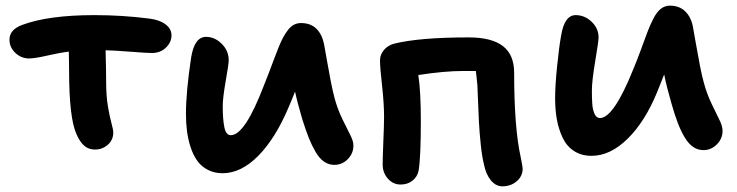

<svg xmlns="http://www.w3.org/2000/svg" viewBox="-20 -595 2584 673"><path d="M313 -70.8Q290.5 -70.8 275.1 -84.2Q259.8 -97.7 248 -125Q222.2 -181.6 222.2 -348.1Q222.2 -361.3 221.7 -383.3Q221.2 -405.3 221.2 -414.1Q189.5 -410.2 145.5 -400.1Q101.6 -390.1 82 -390.1Q54.2 -390.1 33.7 -409.7Q13.2 -429.2 13.2 -456.1Q13.2 -491.2 58.1 -507.8Q149.9 -542 311 -542Q409.7 -542 503.9 -529.8Q539.1 -525.4 560.1 -509.8Q581.1 -494.1 581.1 -471.2Q581.1 -446.8 561.5 -428Q542 -409.2 512.2 -409.2Q495.6 -409.2 439 -413.6Q382.3 -418 350.1 -418.9Q352.1 -344.7 352.1 -305.2Q352.1 -259.3 358.2 -222.7Q364.3 -186 370.6 -163.6Q377 -141.1 377 -129.9Q377 -104.5 357.9 -87.6Q338.9 -70.8 313 -70.8Z M759.8 12.2Q731 12.2 708.3 0.2Q685.5 -11.7 671.4 -31.5Q657.2 -51.3 648.2 -78.9Q639.2 -106.4 635.5 -135Q631.8 -163.6 631.8 -195.8Q631.8 -272.5 649.9 -393.1Q661.6 -465.8 702.1 -465.8Q732.9 -465.8 757.3 -441.4Q781.7 -417 781.7 -383.8Q781.7 -371.1 771.2 -311.3Q760.7 -251.5 760.7 -222.2Q760.7 -177.2 766.4 -149.2Q772 -121.1 789.1 -121.1Q838.4 -121.1 904.8 -294.9Q913.6 -315.9 923.8 -343.3Q934.1 -370.6 941.2 -389.6Q948.2 -408.7 956.8 -429.7Q965.3 -450.7 972.9 -464.6Q980.5 -478.5 990 -490.7Q999.5 -502.9 1010.7 -508.5Q1022 -514.2 1035.2 -514.2Q1068.8 -514.2 1088.9 -494.4Q1108.9 -474.6 1115.7 -440.9Q1118.7 -425.8 1125.7 -385Q1132.8 -344.2 1139.6 -309.3Q1146.5 -274.4 1152.8 -251Q1163.6 -210.9 1180.7 -176.3Q1197.8 -141.6 1208.3 -120.8Q1218.8 -100.1 1218.8 -85Q1218.8 -57.1 1199 -37.1Q1179.2 -17.1 1151.9 -17.1Q1132.3 -17.1 1116 -28.3Q1099.6 -39.6 1086.2 -62.5Q1072.8 -85.4 1062.5 -111.3Q1052.2 -137.2 1040 -175.8Q1022.5 -234.4 1014.2 -273.9Q1003.9 -247.1 990.7 -216.8Q945.3 -109.9 885.3 -48.8Q825.2 12.2 759.8 12.2Z M1741.2 58.1Q1717.8 58.1 1700.4 36.9Q1683.1 15.6 1676.3 -19Q1669.4 -46.4 1665 -89.6Q1660.6 -132.8 1658.9 -165Q1657.2 -197.3 1655.5 -242.4Q1653.8 -287.6 1653.3 -296.9Q1649.4 -337.4 1647.9 -346.2H1603Q1538.1 -346.2 1446.3 -332Q1455.1 -274.9 1455.1 -170.9Q1455.1 -43 1447.3 2.9Q1442.9 24.9 1425.8 38.3Q1408.7 51.8 1384.3 51.8Q1357.9 51.8 1339.6 31.2Q1321.3 10.7 1321.3 -19Q1321.3 -39.6 1323.7 -99.1Q1326.2 -158.7 1326.2 -185.1Q1326.2 -232.9 1319.1 -295.7Q1312 -358.4 1312 -383.8Q1312 -403.3 1325.7 -419.7Q1339.4 -436 1361.3 -441.9Q1449.7 -463.9 1623 -463.9Q1703.1 -463.9 1742.7 -433.6Q1782.2 -403.3 1782.2 -339.8Q1782.2 -147 1805.2 -43.9Q1812 -10.7 1812 -3.9Q1812 22.5 1791.3 40.3Q1770.5 58.1 1741.2 58.1Z M2053.7 -48.8Q2017.6 -48.8 1991.7 -65.9Q1965.8 -83 1951.9 -112.8Q1938 -142.6 1931.9 -176.5Q1925.8 -210.4 1925.8 -251Q1925.8 -295.4 1932.9 -364Q1939.9 -432.6 1946.8 -470.2Q1958.5 -542 1998 -542Q2029.3 -542 2053.7 -518.8Q2078.1 -495.6 2078.1 -463.9Q2078.1 -450.2 2066.4 -380.9Q2054.7 -311.5 2054.7 -277.8Q2054.7 -264.2 2054.9 -254.9Q2055.2 -245.6 2055.9 -233.2Q2056.6 -220.7 2058.6 -212.4Q2060.5 -204.1 2063.7 -196.5Q2066.9 -189 2071.8 -185.1Q2076.7 -181.2 2083 -181.2Q2130.9 -181.2 2199.7 -352.1Q2211.4 -379.9 2225.8 -418.9Q2240.2 -458 2249 -481.7Q2257.8 -505.4 2270 -529.3Q2282.2 -553.2 2296.4 -564.2Q2310.5 -575.2 2328.1 -575.2Q2361.3 -575.2 2381.8 -555.2Q2402.3 -535.2 2408.7 -502Q2411.1 -489.3 2418.9 -444.1Q2426.8 -398.9 2433.6 -364Q2440.4 -329.1 2446.8 -306.2Q2457.5 -266.1 2474.6 -230.7Q2491.7 -195.3 2502.2 -173.8Q2512.7 -152.3 2512.7 -136.2Q2512.7 -108.9 2492.7 -88.9Q2472.7 -68.8 2445.8 -68.8Q2425.8 -68.8 2409.4 -80.1Q2393.1 -91.3 2379.6 -114Q2366.2 -136.7 2355.7 -164.3Q2345.2 -191.9 2334 -231Q2316.9 -289.6 2308.1 -334L2283.7 -272.9Q2241.2 -168.9 2180.2 -108.9Q2119.1 -48.8 2053.7 -48.8Z"/></svg>

Font: Shantell Sans Irregular Bouncy
Style: Regular
Weight: 600
Designer: Stephen Nixon, Anya Danilova, Shantell Martin
Foundry: Arrow Type
Version: Version 1.006;[9816181b4]